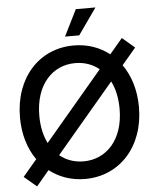

<svg xmlns="http://www.w3.org/2000/svg" viewBox="-63 -993 874 1076"><g transform="rotate(-5 374.5 -455.5)"><path d="M374 11.7C567.9 11.7 709 -140.6 709 -363.3C709 -459 683.1 -541.5 638.2 -605L716.8 -697.8L647 -757.3L574.7 -671.9C520 -715.3 451.2 -739.3 374 -739.3C180.2 -739.3 39.6 -586.9 39.6 -363.3C39.6 -268.1 65.4 -185.5 109.9 -122.6L31.2 -29.8L101.6 29.8L173.3 -55.7C228.5 -12.7 296.9 11.7 374 11.7ZM374 -87.4C323.7 -87.4 277.3 -103 239.7 -133.8L566.4 -520C587.9 -478 600.1 -425.3 600.1 -363.3C600.1 -186 499.5 -87.4 374 -87.4ZM508.3 -593.8 181.6 -207.5C160.6 -249.5 148.4 -301.8 148.4 -363.3C148.4 -541.5 248.5 -640.1 374 -640.1C424.8 -640.1 471.2 -624.5 508.3 -593.8ZM404.3 -940.9 330.6 -793H410.6L514.6 -940.9Z"/></g></svg>

Font: Inteeer Medium
Style: Regular
Weight: 500
Designer: Rasmus Andersson
Foundry: rsms
Version: Version 4.001;Glyphs 3.4 (3402)